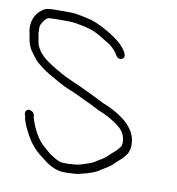

<svg xmlns="http://www.w3.org/2000/svg" viewBox="-99 -701 703 762"><g transform="rotate(10 253.0 -319.5)"><path d="M29.5 -225C19.8 -225 14 -216 15.7 -206L18.4 -196C23 -168.1 36.8 -143.6 48.7 -122L62.3 -100C77.8 -78.3 97.3 -59.6 118.5 -45C140.6 -26.1 172.8 -5 208.2 -5H224.2C230.2 -5 235.8 -5.3 241 -6C254.4 -6 265.5 -7.6 276.2 -11C304.5 -16.9 334.2 -26.8 353.2 -41C365 -48.5 386 -59.9 395.3 -70C423 -98.9 462.8 -115.3 452.6 -176.5C451 -186.2 448.1 -195.3 444 -204C422.5 -247 377.9 -272.8 336.7 -293C328 -297.3 313.1 -301.2 304.9 -307C283.8 -318 257.2 -330 235.2 -341C198 -359.6 156.6 -373.4 122.2 -395L97.9 -409C66.3 -428.8 26.4 -454.1 18.6 -501C16.7 -512 14.9 -523 13.1 -534C13.5 -535.3 13.6 -537.8 13.3 -541.5C12 -558.9 13.1 -563.4 21.1 -576C26.5 -584.5 34.8 -597 47.6 -597C55.5 -597.7 63.1 -598 70.4 -598H128.4C133.1 -598 140.2 -597.3 149.7 -596C173.3 -591.4 185.4 -590.4 205.7 -584C240.2 -575.7 270.6 -551.9 298.7 -536C306.5 -530.5 316.6 -520.1 322.6 -513C331.9 -502.8 337.8 -480.6 355.8 -487.5C377.2 -495.6 359.2 -522.2 348.1 -534C332.2 -554.1 315.5 -563.4 294.7 -578C271.3 -592.7 239.2 -610.1 210.9 -619C185.8 -624.4 153.5 -634 123.4 -634H64.4C39.6 -634 23 -633.1 9.6 -621C-16.2 -603.4 -33.2 -565.5 -20.6 -520L-17.4 -501C-14.7 -484.6 -8.3 -469.5 -1.3 -458L9.1 -444C17.6 -432.4 28.8 -417.5 40.9 -409C53.7 -398.1 67.3 -388.3 82.9 -379C114.7 -362.1 141.7 -342.8 177 -330C202.9 -319.9 224 -308.3 248.5 -297L272.4 -286C280.5 -281.3 287 -278 292 -276C297.3 -272.7 302.7 -270 308.4 -268C330.7 -259.6 349.6 -249.3 369.2 -236C389.6 -222.2 411.6 -206.7 416.7 -176C418.8 -163.3 418.5 -151 414 -144L402.4 -130C397.2 -124.7 391.5 -119.3 385 -114C372.8 -103.9 364.4 -92.7 350 -84C334.4 -76.1 329 -70.4 315.5 -63C291.4 -54.5 265.6 -42 233 -42C228.5 -41.3 223.5 -41 218.2 -41H202.2C189.5 -41 186.8 -42.6 174 -48C153.5 -58.3 136.3 -70.7 120.7 -86C89.9 -109.1 65.2 -154.2 53 -198L51.4 -208C49.8 -217.3 38.7 -225 29.5 -225Z"/></g></svg>

Font: CiSf OpenHand
Style: OpObl
Weight: 400
Foundry: Cannot Into Space Fonts
Version: Version 0.7892